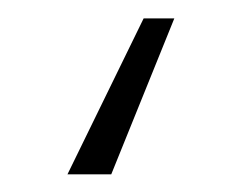

<svg xmlns="http://www.w3.org/2000/svg" viewBox="-20 1 271 214"><path d="M174.3 21.5 104 195.3H55.2L140.1 21.5Z"/></svg>

Font: Inter 20pt ExtraLight
Style: Regular
Weight: 250
Version: Version 4.001;git-66647c0bb